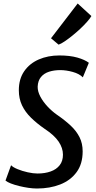

<svg xmlns="http://www.w3.org/2000/svg" viewBox="-20 -1073 549 1101"><path d="M192 8Q169 8 142 4Q115 0 88.8 -6.5Q62.5 -13 42 -21Q21.5 -29 11.5 -37.5L43.5 -125.5Q54 -114 80.8 -103Q107.5 -92 139 -85Q170.5 -78 195 -78Q237.5 -78 270.5 -89.8Q303.5 -101.5 322.2 -125.5Q341 -149.5 341 -186Q341 -224.5 315.8 -261.5Q290.5 -298.5 237 -333.5Q191.5 -365 158 -397.8Q124.5 -430.5 106.2 -469Q88 -507.5 88 -555.5Q88 -620 118.8 -664.5Q149.5 -709 202.2 -732Q255 -755 320.5 -755Q381 -755 423.8 -742.8Q466.5 -730.5 489.5 -713L455 -629.5Q435 -650 397.2 -660.5Q359.5 -671 325.5 -671Q290.5 -671 261.5 -661.8Q232.5 -652.5 215 -631.5Q197.5 -610.5 196 -576Q195.5 -549 211.2 -519.2Q227 -489.5 252.5 -462.2Q278 -435 306.5 -415Q352.5 -383.5 385.5 -352.5Q418.5 -321.5 436.2 -286Q454 -250.5 454 -205Q454 -133 419.2 -85.8Q384.5 -38.5 325.2 -15.2Q266 8 192 8ZM316 -817 272.5 -853.5 425.5 -1053 504 -981Q497 -968 480.2 -949Q463.5 -930 441.5 -909.2Q419.5 -888.5 396 -869.5Q372.5 -850.5 351.5 -836.2Q330.5 -822 316 -817Z"/></svg>

Font: Koeln Type Sans
Style: Italic
Weight: 400
Italic angle: -7.5°
Designer: Eben Sorkin
Foundry: Eben Sorkin
Version: Version 2.001